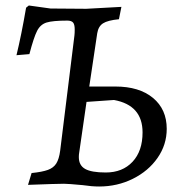

<svg xmlns="http://www.w3.org/2000/svg" viewBox="-20 -669 657 699"><path d="M281 5Q228 0 213 0Q188 0 82 4L95 -39Q134 -43 154.5 -50.5Q175 -58 185 -74Q195 -90 199 -120L251 -540Q252 -548 252 -562Q252 -580 246 -587Q240 -594 225 -594Q172 -594 149.5 -587Q127 -580 115 -556.5Q103 -533 87 -472L40 -468Q58 -542 75 -641L85 -649L164 -638L294 -637L422 -644L413 -599Q372 -595 355 -584Q338 -573 334 -548L305 -354H400Q487 -354 537 -312.5Q587 -271 587 -200Q587 -142 553.5 -94Q520 -46 463.5 -18Q407 10 341 10Q314 10 281 5ZM499 -187Q499 -286 395 -305L295 -298L268 -111Q267 -106 267 -97Q267 -67 290 -54Q313 -41 365 -41Q426 -41 462.5 -80Q499 -119 499 -187Z"/></svg>

Font: Alegreya SC
Style: Italic
Weight: 400
Italic angle: -7°
Designer: Juan Pablo del Peral
Foundry: Huerta Tipografica
Version: Version 2.007; ttfautohint (v1.6)